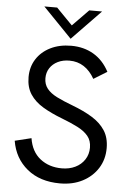

<svg xmlns="http://www.w3.org/2000/svg" viewBox="-60 -946 685 1001"><g transform="rotate(5 282.0 -445.0)"><path d="M292 11Q187 11 120 -44Q53 -99 38 -190L124 -211Q135 -141 181.5 -104.5Q228 -68 295 -68Q334 -68 365 -83Q396 -98 414 -125.5Q432 -153 432 -188Q432 -225 412 -249Q392 -273 356.5 -291Q321 -309 274 -327Q216 -349 172.5 -375Q129 -401 105 -437.5Q81 -474 81 -527Q81 -580 107 -621Q133 -662 180 -685.5Q227 -709 289 -709Q355 -709 406 -679Q457 -649 488 -590L418 -547Q395 -588 362 -609.5Q329 -631 286 -631Q252 -631 225.5 -618Q199 -605 184 -582Q169 -559 169 -529Q169 -497 187 -474.5Q205 -452 239 -435Q273 -418 321 -400Q382 -377 426 -350Q470 -323 494.5 -285.5Q519 -248 519 -193Q519 -134 490 -88Q461 -42 410 -15.5Q359 11 292 11ZM282 -745 131 -901H198L282 -815L366 -901H433Z"/></g></svg>

Font: Hanken Grotesk
Style: Regular
Weight: 400
Designer: Alfredo Marco Pradil
Foundry: Hanken Design Co.
Version: Version 3.013